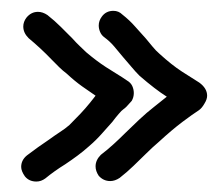

<svg xmlns="http://www.w3.org/2000/svg" viewBox="-20 -319 406 358"><path d="M30.3 -29.3Q50.8 -44.9 71.3 -58.6Q82 -66.4 91.8 -72.8Q101.6 -79.1 109.4 -85.9Q120.1 -96.7 129.9 -106.9Q139.6 -117.2 147.5 -127Q150.4 -130.9 153.3 -134.3Q156.2 -137.7 158.2 -140.6Q146.5 -148.4 132.8 -158.2Q119.1 -168 104.5 -181.6Q96.7 -187.5 90.3 -193.8Q84 -200.2 76.2 -208Q56.6 -228.5 33.2 -248Q23.4 -257.8 23.4 -269.5Q23.4 -278.3 29.3 -286.1Q38.1 -296.9 50.8 -296.9Q59.6 -296.9 68.4 -291Q82 -280.3 93.3 -269Q104.5 -257.8 115.2 -247.1Q122.1 -239.3 128.4 -233.4Q134.8 -227.5 140.6 -221.7Q160.2 -205.1 177.7 -193.8Q195.3 -182.6 208 -174.8L216.8 -168.9Q223.6 -165 226.6 -158.7Q229.5 -152.3 229.5 -145.5Q229.5 -137.7 225.6 -130.9Q218.8 -123 215.8 -120.1Q212.9 -117.2 210 -115.2Q207 -113.3 201.2 -106.4Q195.3 -99.6 189.5 -91.8Q180.7 -82 169.9 -69.8Q159.2 -57.6 145.5 -45.9Q135.7 -37.1 124.5 -28.8Q113.3 -20.5 101.6 -12.7Q81.1 0 64.5 13.7Q56.6 19.5 47.9 19.5Q34.2 19.5 26.4 9.8Q19.5 0 19.5 -7.8Q19.5 -20.5 30.3 -29.3ZM168 -30.3Q180.7 -40 191.9 -50.3Q203.1 -60.5 213.9 -71.3Q220.7 -78.1 227.1 -84Q233.4 -89.8 239.3 -95.7Q253.9 -109.4 267.1 -119.6Q280.3 -129.9 291 -138.7Q269.5 -152.3 240.2 -177.7Q232.4 -185.5 225.1 -194.3Q217.8 -203.1 210 -211.9Q201.2 -222.7 192.9 -232.4Q184.6 -242.2 173.8 -250Q168.9 -253.9 166.5 -259.8Q164.1 -265.6 164.1 -271.5Q164.1 -280.3 169.9 -288.1Q177.7 -298.8 191.4 -298.8Q201.2 -298.8 208 -292Q221.7 -281.2 231.9 -269.5Q242.2 -257.8 252 -247.1Q258.8 -239.3 264.6 -231.9Q270.5 -224.6 277.3 -218.8Q299.8 -198.2 319.3 -185.5Q338.9 -172.9 351.6 -165Q366.2 -154.3 366.2 -140.6Q366.2 -133.8 361.3 -126Q356.4 -117.2 350.6 -113.3Q339.8 -106.4 320.3 -91.8Q300.8 -77.1 276.4 -54.7Q270.5 -49.8 264.2 -43.9Q257.8 -38.1 252 -32.2Q241.2 -21.5 229 -9.8Q216.8 2 203.1 12.7Q194.3 18.6 185.5 18.6Q172.9 18.6 164.1 8.8Q158.2 0 158.2 -8.8Q158.2 -20.5 168 -30.3Z"/></svg>

Font: Coming Soon
Style: Regular
Weight: 400
Designer: Dathan Boardman
Foundry: Open Window
Version: Version 1.000